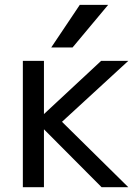

<svg xmlns="http://www.w3.org/2000/svg" viewBox="-20 -778 583 800"><path d="M430.7 -757.8 282.2 -580.1H193.4L312.5 -757.8ZM163.1 -302.7 401.4 -524.4H514.6L238.3 -270.5L514.6 2H403.3L163.1 -239.3V2H75.2V-524.4H163.1Z"/></svg>

Font: irohakakuC Regular
Style: Regular
Weight: 400
Designer: [Source Han Sans]
Ryoko NISHIZUKA Ë•øÂ°öÊ∂ºÂ≠ê (kana & ideographs); Paul D. Hunt (Latin, Greek & Cyrillic); Wenlong ZHAN
Version: Version 1.001.20160904